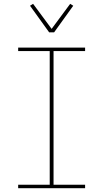

<svg xmlns="http://www.w3.org/2000/svg" viewBox="-20 -984 540 1004"><path d="M75 0V-18H240V-717H75V-735H425V-717H260V-18H425V0ZM237 -815 137 -954 153 -964 250 -833 347 -964 363 -954 263 -815Z"/></svg>

Font: Iosevka Thin
Style: Regular
Weight: 100
Monospace: yes
Designer: Belleve Invis
Foundry: Belleve Invis
Version: Version 32.5.0; ttfautohint (v1.8.4)